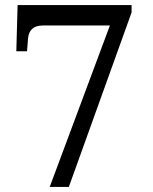

<svg xmlns="http://www.w3.org/2000/svg" viewBox="-20 -733 599 753"><path d="M175 0 411 -633H148Q121 -633 106.5 -620Q92 -607 90 -582L86 -532H44L49 -713H496V-684L250 0Z"/></svg>

Font: Noto Serif Malayalam
Style: Regular
Weight: 400
Designer: Indian type Foundry, Jelle Bosma, Monotype Design Team
Foundry: Monotype Imaging Inc.
Version: Version 2.103